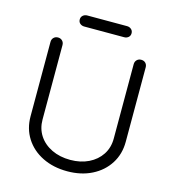

<svg xmlns="http://www.w3.org/2000/svg" viewBox="-137 -1076 1093 1206"><g transform="rotate(15 409.5 -473.0)"><path d="M411 16Q320 16 249.5 -19Q179 -54 139.5 -116Q100 -178 100 -258V-742Q100 -759 111 -770Q122 -781 139 -781Q156 -781 167 -770Q178 -759 178 -742V-258Q178 -199 207.5 -154Q237 -109 290 -83.5Q343 -58 411 -58Q478 -58 530 -83.5Q582 -109 611.5 -154Q641 -199 641 -258V-742Q641 -759 652 -770Q663 -781 680 -781Q698 -781 708.5 -770Q719 -759 719 -742V-258Q719 -178 679.5 -116Q640 -54 570.5 -19Q501 16 411 16ZM280 -890Q264 -890 252.5 -899.5Q241 -909 241 -926Q241 -942 252.5 -952Q264 -962 280 -962H539Q555 -962 566.5 -952Q578 -942 578 -926Q578 -909 566.5 -899.5Q555 -890 539 -890Z"/></g></svg>

Font: Comfortaa
Style: Regular
Weight: 400
Designer: Johan Aakerlund
Foundry: Johan Aakerlund
Version: Version 3.104; ttfautohint (v1.8.1.43-b0c9)